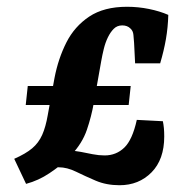

<svg xmlns="http://www.w3.org/2000/svg" viewBox="-20 -537 555 567"><path d="M56 -227 62 -283H366L360 -227ZM139 -43 174 -63Q158 -47 126 -25.5Q94 -4 57 6L22 -68Q56 -83 75 -99Q94 -115 104.5 -138.5Q115 -162 121 -197L141 -307Q152 -364 176 -411.5Q200 -459 243.5 -488Q287 -517 355 -517Q388 -517 420 -510.5Q452 -504 477 -493Q476 -456 470 -421.5Q464 -387 453 -350H379L376 -410Q375 -422 374 -434Q373 -446 365 -453Q356 -462 341 -462Q326 -462 316 -452Q306 -442 298.5 -426.5Q291 -411 286.5 -392.5Q282 -374 279 -357L257 -233Q250 -193 236.5 -153.5Q223 -114 191 -80L184 -92Q201 -92 218.5 -88.5Q236 -85 254 -81.5Q272 -78 289 -78Q323 -78 347 -101Q371 -124 384 -183L461 -179Q463 -169 464 -158.5Q465 -148 465 -134Q465 -66 427.5 -28Q390 10 333 10Q294 10 262.5 -3.5Q231 -17 204.5 -30Q178 -43 153 -43Q150 -43 146.5 -43Q143 -43 139 -43Z"/></svg>

Font: Rasa
Style: Bold Italic
Weight: 700
Italic angle: -7.10001°
Designer: Anna Giedrys (Yrsa+Rasa design), David Brezina (Yrsa art-direction, Rasa art-direction, design)
Foundry: Rosetta Type Foundry
Version: Version 2.004